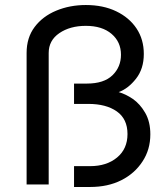

<svg xmlns="http://www.w3.org/2000/svg" viewBox="-20 -735 661 765"><path d="M275 10V-73H339Q405 -73 446.5 -107.5Q488 -142 488 -201Q488 -261 445.5 -291Q403 -321 332 -321H275V-402H326Q394 -402 428 -435Q462 -468 462 -517Q462 -568 424.5 -600Q387 -632 322 -632Q259 -632 216.5 -603Q174 -574 174 -524V0H86V-524Q86 -585 118 -627.5Q150 -670 204 -692.5Q258 -715 322 -715Q391 -715 443 -690Q495 -665 524 -621.5Q553 -578 553 -520Q553 -461 522 -421.5Q491 -382 453 -368Q481 -360 509 -341Q538 -321 558.5 -285.5Q579 -250 579 -200Q579 -139 548 -92Q517 -44 463.5 -17Q410 10 339 10Z"/></svg>

Font: Liter
Style: Regular
Weight: 400
Designer: Anton Skugarov
Foundry: skugi
Version: Version 1.004; ttfautohint (v1.8.4.7-5d5b)